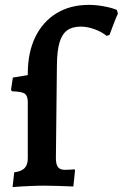

<svg xmlns="http://www.w3.org/2000/svg" viewBox="-20 -762 504 788"><path d="M31.6 5.8 38.4 -54.8Q67.8 -58.4 80.9 -72Q94 -85.7 94 -112V-346.9Q93 -370.4 80.8 -378.2Q68.6 -386 29.2 -387.4L25.2 -393.4L32.7 -443.6L94 -453.7V-462.3Q94.6 -548.4 125.3 -610.9Q156 -673.5 212.2 -707.7Q268.5 -742 344.3 -742Q374.2 -742 406.7 -736Q439.1 -730.1 459.7 -721.2L463.9 -705.9Q456.9 -691.3 447.3 -666.2Q437.7 -641.2 429.3 -618.3L417 -614.9Q397.8 -631.3 368 -642.1Q338.2 -652.8 311.4 -652.8Q276.6 -652.8 255.4 -637.3Q234.3 -621.8 224.2 -587.3Q214.1 -552.9 213.6 -495.7L209.4 -112Q209.4 -88 217.7 -76.6Q226.1 -65.1 245.6 -65.1Q256.8 -65.1 267.2 -65.6Q277.6 -66.1 286 -67.1L288 -62.6L281.1 3.4Q248.8 1.9 215.7 1Q182.5 0 163 0Q138.2 0 103.2 1.5Q68.3 2.9 31.6 5.8Z"/></svg>

Font: Alegreya
Style: Regular
Weight: 400
Designer: Juan Pablo del Peral
Foundry: Huerta Tipografica
Version: Version 2.009